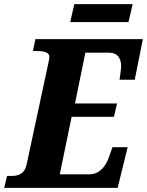

<svg xmlns="http://www.w3.org/2000/svg" viewBox="-37 -902 706 922"><path d="M300 -796H580L600 -882H320ZM-17 0H528L576 -195H503L487 -150C472 -104 441 -65 392 -65H250L307 -341H510L525 -405H323L373 -649H487C528 -649 545 -621 545 -582C545 -575 538 -527 537 -519H610L649 -714H133L121 -657H142C175 -657 200 -650 200 -630C200 -619 196 -602 192 -584L91 -113C81 -65 49 -57 17 -57H-3Z"/></svg>

Font: Noto Serif SemiCondensed Extra
Style: Italic
Weight: 800
Width: 4
Italic angle: -12°
Designer: Monotype Design Team
Foundry: Monotype Imaging Inc.
Version: Version 1.901